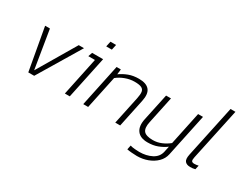

<svg xmlns="http://www.w3.org/2000/svg" viewBox="-96 -1181 2339 1864"><g transform="rotate(30 1073.5 -249.0)"><path d="M184 0 99 -474H153L223 -46L476 -474H535L250 0Z M713 -597 726 -657H789L776 -597ZM594 0 684 -428H610L626 -474H749L649 0Z M800 0 900 -474H948L941 -416Q983 -446 1033 -465Q1083 -484 1147 -484Q1230 -484 1264.5 -442.5Q1299 -401 1280 -313L1214 0H1159L1225 -312Q1235 -359 1231 -386.5Q1227 -414 1202 -426Q1177 -438 1125 -438Q1073 -438 1022 -419Q971 -400 933 -369L855 0Z M1502 176Q1477 176 1442.5 173Q1408 170 1390 166L1400 118Q1421 125 1452 127.5Q1483 130 1502 130Q1580 130 1639.5 99.5Q1699 69 1713 8L1727 -58Q1685 -27 1636 -8.5Q1587 10 1525 10Q1443 10 1407.5 -38Q1372 -86 1391 -174L1455 -474H1510L1446 -172Q1430 -99 1455.5 -67Q1481 -35 1558 -35Q1608 -35 1653.5 -54.5Q1699 -74 1736 -104L1814 -474H1869L1768 3Q1757 56 1717.5 95Q1678 134 1621.5 155Q1565 176 1502 176Z M2004 10Q1964 10 1945 -12Q1926 -34 1938 -91L2062 -674H2117L1993 -93Q1986 -61 1992.5 -49Q1999 -37 2023 -37Q2045 -37 2069 -43L2059 3Q2045 7 2030.5 8.5Q2016 10 2004 10Z"/></g></svg>

Font: Kanit ExtraLight
Style: Italic
Weight: 275
Italic angle: -12°
Designer: Katatrad Team
Foundry: CadsonDemak
Version: Version 2.000; ttfautohint (v1.8.3)